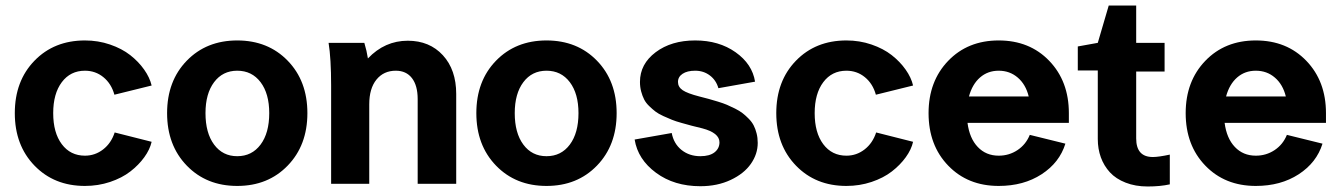

<svg xmlns="http://www.w3.org/2000/svg" viewBox="-20 -673 4903 703"><path d="M291 -524.9Q339.4 -524.9 382.8 -510Q426.3 -495.1 456.8 -471.2Q487.3 -447.3 507.8 -418.2Q528.3 -389.2 535.2 -359.9L398.9 -326.2Q387.7 -366.7 358.6 -390.4Q329.6 -414.1 291 -414.1Q237.8 -414.1 206.3 -372.1Q174.8 -330.1 174.8 -258.8Q174.8 -187 206.3 -145Q237.8 -103 291 -103Q328.1 -103 357.7 -126Q387.2 -148.9 399.9 -188L535.2 -153.8Q528.8 -125.5 508.3 -97.2Q487.8 -68.8 457.3 -45.2Q426.8 -21.5 383.1 -6.8Q339.4 7.8 291 7.8Q178.2 7.8 106.2 -66.7Q34.2 -141.1 34.2 -258.8Q34.2 -376.5 106.2 -450.7Q178.2 -524.9 291 -524.9Z M1033.4 -450.7Q1105.5 -376.5 1105.5 -258.8Q1105.5 -141.1 1033.4 -66.7Q961.4 7.8 848.6 7.8Q735.8 7.8 663.8 -66.7Q591.8 -141.1 591.8 -258.8Q591.8 -376.5 663.8 -450.7Q735.8 -524.9 848.6 -524.9Q961.4 -524.9 1033.4 -450.7ZM732.4 -258.8Q732.4 -186 763.9 -143.6Q795.4 -101.1 848.6 -101.1Q902.3 -101.1 934.1 -143.6Q965.8 -186 965.8 -258.8Q965.8 -330.1 934.1 -372.1Q902.3 -414.1 848.6 -414.1Q795.4 -414.1 763.9 -372.1Q732.4 -330.1 732.4 -258.8Z M1183.1 -516.1H1314Q1322.8 -487.3 1327.1 -459Q1388.7 -523.9 1473.1 -523.9Q1552.7 -523.9 1601.6 -470.7Q1650.4 -417.5 1650.4 -329.1V0H1509.3V-310.1Q1509.3 -359.9 1488.3 -387Q1467.3 -414.1 1429.2 -414.1Q1384.8 -414.1 1358.4 -381.6Q1332 -349.1 1332 -291V0H1192.4V-359.9Q1192.4 -459 1183.1 -516.1Z M2165.8 -450.7Q2237.8 -376.5 2237.8 -258.8Q2237.8 -141.1 2165.8 -66.7Q2093.8 7.8 1981 7.8Q1868.2 7.8 1796.1 -66.7Q1724.1 -141.1 1724.1 -258.8Q1724.1 -376.5 1796.1 -450.7Q1868.2 -524.9 1981 -524.9Q2093.8 -524.9 2165.8 -450.7ZM1864.7 -258.8Q1864.7 -186 1896.2 -143.6Q1927.7 -101.1 1981 -101.1Q2034.7 -101.1 2066.4 -143.6Q2098.1 -186 2098.1 -258.8Q2098.1 -330.1 2066.4 -372.1Q2034.7 -414.1 1981 -414.1Q1927.7 -414.1 1896.2 -372.1Q1864.7 -330.1 1864.7 -258.8Z M2525.4 -524.9Q2612.3 -524.9 2673.3 -481.7Q2734.4 -438.5 2744.6 -374L2610.4 -350.1Q2602.1 -379.4 2579.1 -396.7Q2556.2 -414.1 2525.4 -414.1Q2496.1 -414.1 2479.2 -402.8Q2462.4 -391.6 2462.4 -373Q2462.4 -354.5 2479.5 -342.8Q2496.6 -331.1 2540.5 -319.8Q2561.5 -314.5 2575 -310.8Q2588.4 -307.1 2608.4 -301Q2628.4 -294.9 2641.6 -289.3Q2654.8 -283.7 2671.4 -275.4Q2688 -267.1 2699 -258.5Q2710 -250 2721.4 -238.3Q2732.9 -226.6 2739.5 -213.9Q2746.1 -201.2 2750.2 -184.8Q2754.4 -168.5 2754.4 -149.9Q2754.4 -108.9 2729.2 -73Q2704.1 -37.1 2655.3 -14.2Q2606.4 8.8 2544.4 8.8Q2448.7 8.8 2382.1 -40.3Q2315.4 -89.4 2303.7 -162.1L2439.5 -186Q2446.8 -147 2475.3 -124Q2503.9 -101.1 2544.4 -101.1Q2578.1 -101.1 2596.2 -115.2Q2614.3 -129.4 2614.3 -151.9Q2614.3 -186.5 2551.3 -203.1Q2526.9 -209 2512.9 -212.6Q2499 -216.3 2476.3 -222.7Q2453.6 -229 2440.4 -234.4Q2427.2 -239.7 2408.9 -248Q2390.6 -256.3 2379.9 -264.6Q2369.1 -272.9 2356.9 -284.7Q2344.7 -296.4 2338.4 -309.1Q2332 -321.8 2327.6 -338.1Q2323.2 -354.5 2323.2 -373Q2323.2 -438.5 2380.6 -481.7Q2438 -524.9 2525.4 -524.9Z M3079.1 -524.9Q3127.4 -524.9 3170.9 -510Q3214.4 -495.1 3244.9 -471.2Q3275.4 -447.3 3295.9 -418.2Q3316.4 -389.2 3323.2 -359.9L3187 -326.2Q3175.8 -366.7 3146.7 -390.4Q3117.7 -414.1 3079.1 -414.1Q3025.9 -414.1 2994.4 -372.1Q2962.9 -330.1 2962.9 -258.8Q2962.9 -187 2994.4 -145Q3025.9 -103 3079.1 -103Q3116.2 -103 3145.8 -126Q3175.3 -148.9 3188 -188L3323.2 -153.8Q3316.9 -125.5 3296.4 -97.2Q3275.9 -68.8 3245.4 -45.2Q3214.8 -21.5 3171.1 -6.8Q3127.4 7.8 3079.1 7.8Q2966.3 7.8 2894.3 -66.7Q2822.3 -141.1 2822.3 -258.8Q2822.3 -376.5 2894.3 -450.7Q2966.3 -524.9 3079.1 -524.9Z M3379.9 -258.8Q3379.9 -375.5 3451.7 -450.2Q3523.4 -524.9 3636.7 -524.9Q3750 -524.9 3821.8 -450.2Q3893.6 -375.5 3893.6 -258.8V-223.1H3522.5Q3529.8 -166.5 3560.1 -134.8Q3590.3 -103 3636.7 -103Q3674.8 -103 3705.6 -123.5Q3736.3 -144 3750.5 -179.2L3880.9 -147Q3859.4 -77.6 3793.7 -34.9Q3728 7.8 3636.7 7.8Q3523.4 7.8 3451.7 -66.7Q3379.9 -141.1 3379.9 -258.8ZM3636.7 -414.1Q3596.7 -414.1 3568.4 -389.4Q3540 -364.7 3527.8 -319.8H3746.6Q3735.8 -363.8 3706.5 -388.9Q3677.2 -414.1 3636.7 -414.1Z M3999.5 -164.1V-415H3926.3V-502.9L3999.5 -516.1L4039.6 -652.8H4140.1V-516.1H4244.1V-411.1H4140.1V-166Q4140.1 -98.1 4201.2 -98.1Q4221.7 -98.1 4263.2 -106.9V2Q4228 9.8 4182.1 9.8Q4137.2 9.8 4101.6 -4.2Q4065.9 -18.1 4043.9 -42Q4022 -65.9 4010.7 -96.9Q3999.5 -127.9 3999.5 -164.1Z M4321.3 -258.8Q4321.3 -375.5 4393.1 -450.2Q4464.8 -524.9 4578.1 -524.9Q4691.4 -524.9 4763.2 -450.2Q4835 -375.5 4835 -258.8V-223.1H4463.9Q4471.2 -166.5 4501.5 -134.8Q4531.7 -103 4578.1 -103Q4616.2 -103 4647 -123.5Q4677.7 -144 4691.9 -179.2L4822.3 -147Q4800.8 -77.6 4735.1 -34.9Q4669.4 7.8 4578.1 7.8Q4464.8 7.8 4393.1 -66.7Q4321.3 -141.1 4321.3 -258.8ZM4578.1 -414.1Q4538.1 -414.1 4509.8 -389.4Q4481.4 -364.7 4469.2 -319.8H4688Q4677.2 -363.8 4647.9 -388.9Q4618.7 -414.1 4578.1 -414.1Z"/></svg>

Font: LT Superior
Style: Bold
Weight: 400
Designer: Daniel Lyons
Foundry: LyonsType
Version: Version 1.000